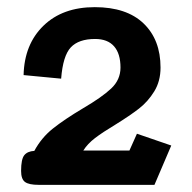

<svg xmlns="http://www.w3.org/2000/svg" viewBox="-20 -931 537 537"><path d="M39 -453Q39 -486 48 -497Q57 -508 76 -509Q96 -546 128 -571.5Q160 -597 212 -628Q265 -659 291 -683.5Q317 -708 317 -742Q317 -781 299 -801.5Q281 -822 246 -822Q200 -822 178 -798.5Q156 -775 151 -711L46 -721Q48 -807 101.5 -859Q155 -911 245 -911Q334 -911 381.5 -865.5Q429 -820 429 -742Q429 -704 411.5 -675.5Q394 -647 369 -627.5Q344 -608 302 -582Q267 -561 246 -545Q225 -529 213 -510H342L363 -557L459 -524L412 -414H88Q61 -414 50 -422Q39 -430 39 -453Z"/></svg>

Font: Niramit SemiBold
Style: Regular
Weight: 600
Designer: Katatrad Aksorn Co.,Ltd.
Foundry: Cadson Demak Co.,Ltd.
Version: Version 1.001; ttfautohint (v1.6)